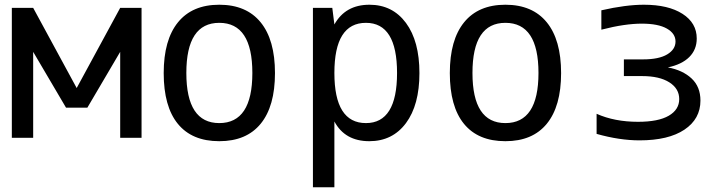

<svg xmlns="http://www.w3.org/2000/svg" viewBox="-20 -580 3050 808"><path d="M29.8 -546.9H119.6L302.7 -209.5L485.8 -546.9H575.7V0H485.8V-361.8L347.7 -127H257.8L119.6 -361.8V0H29.8Z M902.8 14.2Q788.1 14.2 728.5 -58.8Q668.9 -131.8 668.9 -272.5Q668.9 -412.1 729 -486.1Q789.1 -560.1 902.8 -560.1Q1016.6 -560.1 1076.9 -486.1Q1137.2 -412.1 1137.2 -272.5Q1137.2 -132.8 1077.1 -59.3Q1017.1 14.2 902.8 14.2ZM902.8 -62Q1042 -62 1042 -272.9Q1042 -483.9 902.8 -483.9Q764.2 -483.9 764.2 -272.9Q764.2 -62 902.8 -62Z M1296.9 -546.9H1378.4L1387.2 -477.1Q1433.6 -560.1 1534.7 -560.1Q1631.8 -560.1 1688.5 -483.4Q1745.1 -406.7 1745.1 -272.5Q1745.1 -138.2 1688.5 -62Q1631.8 14.2 1534.2 14.2Q1431.6 14.2 1387.2 -68.8V208H1296.9ZM1520 -62Q1650.9 -62 1650.9 -272.9Q1650.9 -483.9 1520 -483.9Q1387.2 -483.9 1387.2 -272.9Q1387.2 -62 1520 -62Z M2106.9 14.2Q1992.2 14.2 1932.6 -58.8Q1873 -131.8 1873 -272.5Q1873 -412.1 1933.1 -486.1Q1993.2 -560.1 2106.9 -560.1Q2220.7 -560.1 2281 -486.1Q2341.3 -412.1 2341.3 -272.5Q2341.3 -132.8 2281.2 -59.3Q2221.2 14.2 2106.9 14.2ZM2106.9 -62Q2246.1 -62 2246.1 -272.9Q2246.1 -483.9 2106.9 -483.9Q1968.3 -483.9 1968.3 -272.9Q1968.3 -62 2106.9 -62Z M2671.4 10.7Q2586.9 10.7 2490.7 -16.6V-101.1Q2566.4 -67.4 2665 -67.4Q2750.5 -67.4 2794.4 -93Q2838.4 -118.7 2838.4 -163.1Q2838.4 -207 2796.9 -233.4Q2755.4 -259.8 2682.6 -259.8H2605.5V-330.1H2686Q2752.9 -330.1 2787.8 -351.1Q2822.8 -372.1 2822.8 -405.3Q2822.8 -439 2786.4 -459.7Q2750 -480.5 2680.7 -480.5Q2646 -480.5 2604 -474.4Q2562 -468.3 2510.7 -455.1V-536.6Q2613.3 -560.1 2689.9 -560.1Q2792.5 -560.1 2852.3 -521.7Q2912.1 -483.4 2912.1 -418Q2912.1 -371.1 2880.6 -339.8Q2849.1 -308.6 2790.5 -296.4Q2853 -284.7 2890.4 -249.8Q2927.7 -214.8 2927.7 -156.7Q2927.7 -79.6 2860.4 -34.4Q2793 10.7 2671.4 10.7Z"/></svg>

Font: Vazir Code Hack
Style: Code-Hack
Weight: 400
Foundry: DejaVu fonts team - Redesigned by Saber Rastikerdar
Version: Version 1.1.2